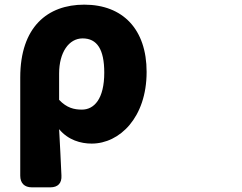

<svg xmlns="http://www.w3.org/2000/svg" viewBox="-20 -563 1040 825"><path d="M67 -230V192C67 224 85 242 117 242H196C229 242 246 224 244 191C241 126 238 60 234 -8C273 39 327 54 374 54C494 54 610 -58 610 -254C610 -437 508 -543 342 -543C184 -543 67 -447 67 -230ZM234 -134V-247C234 -338 276 -398 335 -398C397 -398 428 -351 428 -251C428 -137 384 -92 332 -92C299 -92 267 -99 234 -134Z"/></svg>

Font: コーポレート・ロゴ（ラウンド）ver3 Bold
Style: Regular
Weight: 700
Designer: [KANA_main] LOGOTYPE.JP [Source Han Sans] Ryoko NISHIZUKA 西塚涼子 (kana, bopomofo & ideographs); Paul D. Hunt (Latin, Greek
Version: Version 12.001;FEAKit 1.0